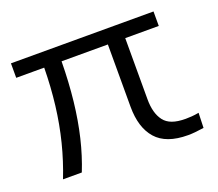

<svg xmlns="http://www.w3.org/2000/svg" viewBox="-91 -618 848 748"><g transform="rotate(-20 333.0 -244.5)"><path d="M571 5Q481 5 439.5 -42Q398 -89 398 -176V-434H206Q205 -347 196.5 -270.5Q188 -194 172 -127Q156 -60 132 0H54Q80 -66 97.5 -135.5Q115 -205 124 -279.5Q133 -354 134 -434H18V-494H609V-434H470V-180Q470 -152 476 -129.5Q482 -107 494.5 -90.5Q507 -74 529 -66Q551 -58 584 -58Q596 -58 609.5 -59Q623 -60 639 -63L637 -1Q616 2 600.5 3.5Q585 5 571 5Z"/></g></svg>

Font: Nunito Sans 7pt SemiExpanded Light
Style: Regular
Weight: 300
Width: 6
Designer: Vernon Adams
Foundry: Vernon Adams
Version: Version 3.101;gftools[0.9.27]